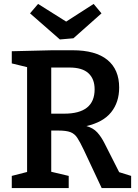

<svg xmlns="http://www.w3.org/2000/svg" viewBox="-20 -958 704 978"><path d="M40 0V-62L118 -82V-616L40 -635V-697L246 -702H350Q467 -702 527 -653Q587 -604 587 -512Q587 -437 546 -386Q505 -335 420 -316Q455 -306 475.5 -283.5Q496 -261 513 -227L587 -81L648 -62V0H498L407 -194Q388 -234 374 -255.5Q360 -277 338.5 -285Q317 -293 278 -293H241V-83L330 -62V0ZM334 -614H241V-379H307Q462 -379 462 -503Q462 -556 430.5 -585Q399 -614 334 -614ZM457 -938 497 -890 354 -763 285 -757 133 -890 174 -938 317 -848Z"/></svg>

Font: Bitter SemiBold
Style: Regular
Weight: 600
Designer: Sol Matas, and Bitter project Authors
Foundry: Sol Matas
Version: Version 2.001